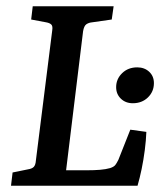

<svg xmlns="http://www.w3.org/2000/svg" viewBox="-20 -590 517 610"><path d="M394 -178 445 -171Q444 -144 440 -113Q436 -82 430 -53Q424 -24 417 0H15L20 -42L69 -52Q82 -54 87.5 -60Q93 -66 94 -80L146 -494Q148 -507 143 -512Q138 -517 127 -519L79 -528L84 -570H341L335 -528L272 -519Q262 -518 254.5 -513Q247 -508 244 -491L190 -49H255Q279 -49 297.5 -50.5Q316 -52 330 -56Q342 -60 346.5 -66Q351 -72 356 -82ZM402 -262Q379 -262 364 -276.5Q349 -291 349 -313Q349 -339 368 -357.5Q387 -376 416 -376Q439 -376 454 -362Q469 -348 469 -326Q469 -299 450 -280.5Q431 -262 402 -262Z"/></svg>

Font: Rasa Medium
Style: Italic
Weight: 500
Italic angle: -7.10001°
Designer: Anna Giedrys (Yrsa+Rasa design), David Brezina (Yrsa art-direction, Rasa art-direction, design)
Foundry: Rosetta Type Foundry
Version: Version 2.004